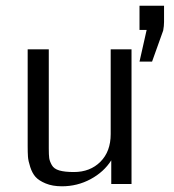

<svg xmlns="http://www.w3.org/2000/svg" viewBox="-20 -645 609 673"><path d="M77 -133V-472H151V-124Q151 -102 152.5 -91Q154 -80 161.5 -66.5Q169 -53 188 -47.5Q207 -42 239 -42Q296 -42 332 -78Q368 -114 368 -175V-472H441V0H370V-83Q344 -42 297.5 -17Q251 8 197 8Q164 8 140 -2Q116 -12 104.5 -25Q93 -38 86 -59.5Q79 -81 78 -96Q77 -111 77 -133ZM469 -540V-625H555V-568Q555 -554 552 -538Q536 -493 513 -429H469L494 -540Z"/></svg>

Font: Coval
Style: ExtraLight
Weight: 250
Foundry: Context Ltd
Version: Version 001.000